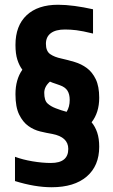

<svg xmlns="http://www.w3.org/2000/svg" viewBox="-20 -777 476 807"><path d="M197 10Q127 10 43 -16V-118Q75 -106 116.5 -99Q158 -92 194 -92Q267 -92 267 -151Q267 -201 200 -214Q176 -218 149 -224.5Q122 -231 99 -247.5Q76 -264 60.5 -295.5Q45 -327 45 -381Q45 -443 74 -484Q61 -501 53 -526Q45 -551 45 -588Q45 -669 92 -713Q139 -757 224 -757Q256 -757 293.5 -752Q331 -747 371 -738V-636Q326 -647 301 -650Q276 -653 253 -653Q214 -653 193.5 -637.5Q173 -622 173 -593Q173 -562 191 -549.5Q209 -537 238 -531Q265 -525 293.5 -516.5Q322 -508 345 -491Q368 -474 382.5 -444Q397 -414 397 -366Q397 -304 365 -263Q380 -245 388.5 -220Q397 -195 397 -160Q397 -80 344.5 -35Q292 10 197 10ZM260 -307Q273 -328 273 -357Q273 -381 263.5 -396Q254 -411 231 -419Q221 -423 211 -426Q201 -429 190 -434Q166 -413 166 -387Q166 -355 179.5 -342.5Q193 -330 214 -322Q237 -313 260 -307Z"/></svg>

Font: Encode Sans Compressed
Style: Bold
Weight: 700
Designer: Pablo Impallari, Andres Torresi
Foundry: Pablo Impallari, Andres Torresi
Version: Version 1.000; ttfautohint (v1.00) -l 8 -r 50 -G 200 -x 14 -